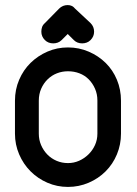

<svg xmlns="http://www.w3.org/2000/svg" viewBox="-20 -737 539 757"><path d="M213 -703Q227 -717 247 -717Q265 -717 276 -703L337 -646Q344 -639 347.5 -630.5Q351 -622 351 -612Q351 -593 337 -579Q330 -572 321.5 -569Q313 -566 304 -566Q284 -566 271 -579L247 -603L223 -579Q216 -572 207.5 -569Q199 -566 190 -566Q170 -566 157 -579Q143 -593 143 -612Q143 -622 146 -630.5Q149 -639 157 -646ZM39 -340Q39 -384 55.5 -422.5Q72 -461 100.5 -489Q129 -517 167 -533.5Q205 -550 248 -550Q291 -550 329.5 -533.5Q368 -517 396.5 -489Q425 -461 441 -422.5Q457 -384 457 -340V-210Q457 -167 441 -128.5Q425 -90 396.5 -61.5Q368 -33 329.5 -16.5Q291 0 248 0Q205 0 167 -16.5Q129 -33 100.5 -61.5Q72 -90 55.5 -128.5Q39 -167 39 -210ZM133 -210Q133 -186 142 -165Q151 -144 166.5 -128Q182 -112 203 -103Q224 -94 248 -94Q271 -94 291.5 -103Q312 -112 328.5 -128Q345 -144 354.5 -165Q364 -186 364 -210V-341Q364 -366 354.5 -387.5Q345 -409 329.5 -424.5Q314 -440 293 -448Q272 -456 248 -456Q225 -456 204.5 -448Q184 -440 168 -424.5Q152 -409 142.5 -387.5Q133 -366 133 -340Z"/></svg>

Font: VDS
Style: Regular
Weight: 400
Designer: artmaker
Foundry: artmaker
Version: Version 1.000 2009 initial release